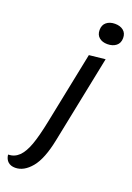

<svg xmlns="http://www.w3.org/2000/svg" viewBox="-252 -779 713 1040"><g transform="rotate(20 104.0 -259.0)"><path d="M289 -660Q289 -631 269.5 -615.5Q250 -600 219 -600Q190 -600 172 -615Q154 -630 154 -658Q154 -687 173 -702.5Q192 -718 222 -718Q252 -718 270.5 -703Q289 -688 289 -660ZM-21 200Q-47 200 -62.5 186Q-78 172 -81 146Q-44 145 -18.5 120Q7 95 25.5 44Q44 -7 62 -96L146 -510L239 -520L137 -17Q114 98 71.5 149Q29 200 -21 200Z"/></g></svg>

Font: Sansita Light Italic
Style: Regular
Weight: 300
Italic angle: -11°
Designer: Pablo Cosgaya
Foundry: Omnibus-Type
Version: Version 1.006